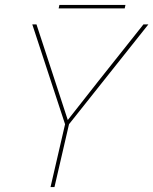

<svg xmlns="http://www.w3.org/2000/svg" viewBox="-20 -759 622 779"><path d="M489 -739 486 -725H218L221 -739ZM185 0 244 -255 111 -660H128L207 -419L255 -272L380 -431L562 -660H582L260 -255L201 0Z"/></svg>

Font: Elaine Sans Thin
Style: Italic
Weight: 250
Italic angle: -13°
Designer: Wei Huang
Foundry: Wei Huang
Version: Version 2.001;December 24, 2019;FontCreator 12.0.0.2547 64-b